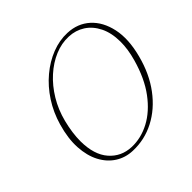

<svg xmlns="http://www.w3.org/2000/svg" viewBox="-180 -886 1073 1073"><g transform="rotate(-45 356.0 -349.5)"><path d="M492.5 -711.5Q570 -708.5 623 -660.8Q676 -613 694 -529.5Q712 -446 683 -335.5Q654.5 -225.5 595 -146Q535.5 -66.5 455.5 -25Q375.5 16.5 285.5 13Q229 11 184.2 -17.8Q139.5 -46.5 112.5 -97.8Q85.5 -149 81.2 -220Q77 -291 102 -378Q123.5 -453 164 -515.2Q204.5 -577.5 258 -622.2Q311.5 -667 371.8 -690.5Q432 -714 492.5 -711.5ZM296 -6.5Q368.5 -4 437.2 -40.5Q506 -77 561.5 -151.5Q617 -226 648.5 -338Q668.5 -408 668 -468Q667.5 -537 643 -586.5Q618.5 -636 577 -662.8Q535.5 -689.5 483.5 -691.5Q428.5 -694 374.5 -671.2Q320.5 -648.5 272.8 -605.5Q225 -562.5 189.2 -503.2Q153.5 -444 135.5 -373.5Q125.5 -334 120.8 -298.8Q116 -263.5 116 -232Q116.5 -124.5 166.8 -67Q217 -9.5 296 -6.5Z"/></g></svg>

Font: Fraunces 72pt S050 Thin
Style: Italic
Weight: 100
Italic angle: -16°
Version: Version 1.000; ttfautohint (v1.8.3)